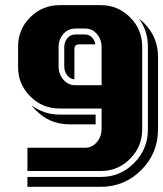

<svg xmlns="http://www.w3.org/2000/svg" viewBox="-20 -660 630 741"><path d="M589.8 -160.2Q589.8 -68.4 525.1 -3.7Q460.4 61 369.1 61H85.9V22.9H369.1Q444.3 22.9 497.6 -30.8Q550.8 -84.5 550.8 -160.2V-480Q550.8 -541.5 516.1 -587.9Q526.4 -580.6 536.1 -570.8Q589.8 -517.1 589.8 -440.9ZM528.8 -160.2Q528.8 -94.2 481.9 -47.1Q435.1 0 369.1 0H85.9V-89.8H309.1Q335.4 -89.8 353.8 -111.3Q372.1 -132.8 372.1 -164.1V-241.2H210Q143.6 -241.2 96.7 -288.1Q49.8 -335 49.8 -400.9V-480Q49.8 -546.9 96.7 -593.5Q143.6 -640.1 210 -640.1H369.1Q435.1 -640.1 481.9 -593.3Q528.8 -546.4 528.8 -480ZM372.1 -331.1V-477.1Q372.1 -508.3 353.8 -529.1Q335.4 -549.8 309.1 -549.8H270Q243.2 -549.8 224.6 -529.1Q206.1 -508.3 206.1 -477.1V-404.8Q206.1 -373.5 224.9 -352.3Q243.7 -331.1 270 -331.1ZM349.1 -180.2H248Q171.4 -180.2 119.1 -233.9Q115.7 -236.8 101.1 -253.9Q149.4 -217.8 210 -217.8H349.1ZM309.1 -526.9Q323.2 -526.9 334.2 -516.4Q345.2 -505.9 348.1 -488.8H286.1Q275.4 -488.8 271.2 -483.9Q267.1 -479 267.1 -467.8V-354Q250.5 -355 239.3 -369.4Q228 -383.8 228 -404.8V-477.1Q228 -498 240 -512.5Q252 -526.9 270 -526.9Z"/></svg>

Font: Laconic
Style: Shadow
Weight: 900
Width: 6
Designer: Robby Woodard
Version: Version 1.000